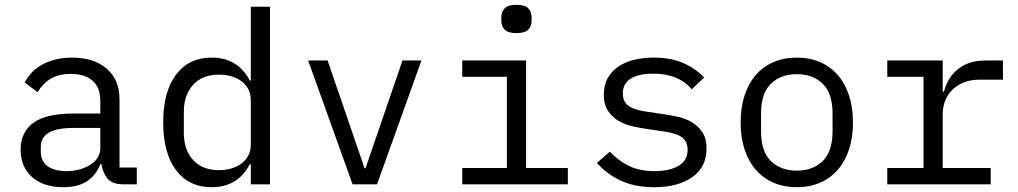

<svg xmlns="http://www.w3.org/2000/svg" viewBox="-20 -768 4240 800"><path d="M495 0Q448 0 428 -24Q408 -48 403 -84H398Q381 -39 343.5 -13.5Q306 12 243 12Q162 12 114 -30Q66 -72 66 -145Q66 -217 118.5 -256Q171 -295 288 -295H398V-346Q398 -403 366 -431.5Q334 -460 275 -460Q223 -460 190 -439.5Q157 -419 137 -384L83 -424Q93 -444 110 -463Q127 -482 152 -496.5Q177 -511 209 -519.5Q241 -528 280 -528Q371 -528 424.5 -482Q478 -436 478 -354V-70H550V0ZM398 -150V-235H288Q216 -235 183 -215Q150 -195 150 -157V-136Q150 -96 178.5 -75.5Q207 -55 257 -55Q288 -55 313.5 -62.5Q339 -70 358 -82.5Q377 -95 387.5 -112.5Q398 -130 398 -150Z M1025 -84H1021Q971 12 862 12Q767 12 713.5 -59Q660 -130 660 -258Q660 -386 713.5 -457Q767 -528 862 -528Q971 -528 1021 -432H1025V-740H1105V0H1025ZM1025 -165V-351Q1025 -377 1014.5 -396.5Q1004 -416 986 -429.5Q968 -443 944 -450Q920 -457 893 -457Q823 -457 784.5 -414.5Q746 -372 746 -302V-214Q746 -144 784.5 -101.5Q823 -59 893 -59Q920 -59 944 -66Q968 -73 986 -86.5Q1004 -100 1014.5 -119.5Q1025 -139 1025 -165Z M1449 0 1264 -516H1345L1499 -67H1503L1657 -516H1736L1551 0Z M2069 -681V-697Q2069 -719 2083 -733.5Q2097 -748 2132 -748Q2167 -748 2181 -733.5Q2195 -719 2195 -697V-681Q2195 -659 2181 -644.5Q2167 -630 2132 -630Q2097 -630 2083 -644.5Q2069 -659 2069 -681ZM1906 -68H2092V-448H1906V-516H2172V-68H2346V0H1906Z M2467 -89 2521 -136Q2558 -97 2602 -76Q2646 -55 2708 -55Q2768 -55 2806.5 -76.5Q2845 -98 2845 -144Q2845 -164 2837.5 -177.5Q2830 -191 2817 -199Q2804 -207 2788 -211.5Q2772 -216 2754 -219L2673 -231Q2646 -235 2614.5 -242Q2583 -249 2557 -264.5Q2531 -280 2513.5 -306Q2496 -332 2496 -374Q2496 -413 2511.5 -441.5Q2527 -470 2555 -489.5Q2583 -509 2621 -518.5Q2659 -528 2704 -528Q2774 -528 2825.5 -506Q2877 -484 2914 -445L2862 -396Q2853 -407 2839.5 -418.5Q2826 -430 2806.5 -439.5Q2787 -449 2761 -455Q2735 -461 2701 -461Q2640 -461 2607.5 -440Q2575 -419 2575 -379Q2575 -359 2582.5 -345.5Q2590 -332 2603 -324Q2616 -316 2632.5 -311.5Q2649 -307 2666 -304L2747 -292Q2775 -288 2806 -281Q2837 -274 2863 -258.5Q2889 -243 2906.5 -217Q2924 -191 2924 -149Q2924 -72 2864.5 -30Q2805 12 2706 12Q2625 12 2566.5 -15.5Q2508 -43 2467 -89Z M3066 -258Q3066 -319 3082 -369Q3098 -419 3128.5 -454.5Q3159 -490 3202.5 -509Q3246 -528 3300 -528Q3354 -528 3397.5 -509Q3441 -490 3471.5 -454.5Q3502 -419 3518 -369Q3534 -319 3534 -258Q3534 -196 3518 -146.5Q3502 -97 3471.5 -61.5Q3441 -26 3397.5 -7Q3354 12 3300 12Q3246 12 3202.5 -7Q3159 -26 3128.5 -61.5Q3098 -97 3082 -146.5Q3066 -196 3066 -258ZM3449 -221V-295Q3449 -379 3408 -419Q3367 -459 3300 -459Q3233 -459 3192 -419Q3151 -379 3151 -295V-221Q3151 -137 3192 -97Q3233 -57 3300 -57Q3367 -57 3408 -97Q3449 -137 3449 -221Z M3677 -68H3828V-448H3677V-516H3908V-386H3913Q3929 -447 3973.5 -481.5Q4018 -516 4087 -516H4159V-436H4062Q3993 -436 3950.5 -396Q3908 -356 3908 -291V-68H4108V0H3677Z"/></svg>

Font: IBM Plaex Mono
Style: Regular
Weight: 400
Designer: Mike Abbink, Paul van der Laan, Pieter van Rosmalen
Foundry: Bold Monday
Version: Version 2.003